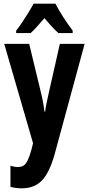

<svg xmlns="http://www.w3.org/2000/svg" viewBox="-20 -786 484 1046"><path d="M3 -547H139L203 -282Q217 -225 222 -178H226Q228 -198 233.5 -223.5Q239 -249 246 -281L306 -547H441L278 53Q250 154 208.5 197Q167 240 99 240Q83 240 67.5 238Q52 236 37 232V117Q47 120 57 122Q67 124 76 124Q96 124 108.5 116Q121 108 131 87Q141 66 152 27L160 -6ZM282 -766Q299 -733 323.5 -694.5Q348 -656 376 -619V-606H298Q281 -621 262 -641.5Q243 -662 222 -687Q200 -662 181 -640.5Q162 -619 147 -606H68V-619Q84 -639 102 -666Q120 -693 136.5 -720Q153 -747 163 -766Z"/></svg>

Font: Noto Sans Thai ExtCond
Style: Bold
Weight: 700
Width: 2
Designer: Monotype Design Team
Foundry: Monotype Imaging Inc.
Version: Version 2.002; ttfautohint (v1.8.4.7-5d5b)